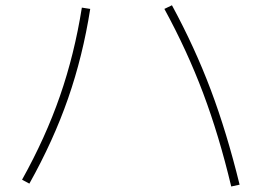

<svg xmlns="http://www.w3.org/2000/svg" viewBox="-20 -714 978 718"><path d="M594.7 -680.7 623 -694.3Q708.5 -536.6 768.3 -377.7Q828.1 -218.8 876 -23.4L844.7 -16.6Q799.3 -207 739.7 -365.5Q680.2 -523.9 594.7 -680.7ZM286.1 -685.5 317.4 -680.7Q289.6 -503.9 234.6 -345.9Q179.7 -188 89.8 -27.3L62.5 -42Q150.4 -199.7 204.3 -355.2Q258.3 -510.7 286.1 -685.5Z"/></svg>

Font: Pretendard Thin
Style: Regular
Weight: 100
Designer: Base glyphs from Inter by Rasmus Andersson; Hangeul glyphs from Noto Sans CJK(Source Han Sans) by Jang Soo-young and Kan
Foundry: Kil Hyung-jin
Version: Version 1.309